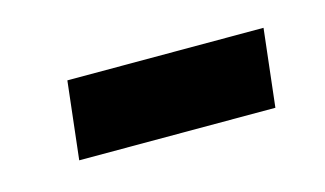

<svg xmlns="http://www.w3.org/2000/svg" viewBox="-31 -148 352 208"><g transform="rotate(-15 145.0 -43.5)"><path d="M40 0 50 -87H270L260 0Z"/></g></svg>

Font: Noto Sans Arabic Condensed Extra
Style: Regular
Weight: 800
Width: 3
Designer: Nadine Chahine - Monotype Design Team
Foundry: Monotype Imaging Inc.
Version: Version 1.902